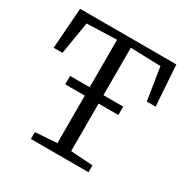

<svg xmlns="http://www.w3.org/2000/svg" viewBox="-167 -891 1016 1039"><g transform="rotate(30 340.5 -371.5)"><path d="M297.5 -52V-698L110.5 -692L77 -489H22L40.5 -743H642L659 -489H604L572 -692L383.5 -698V-52L522 -43V0H162V-43ZM507 -401.5V-349H175V-401.5Z"/></g></svg>

Font: Merriweather Light
Style: Regular
Weight: 300
Version: Version 2.100